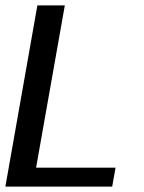

<svg xmlns="http://www.w3.org/2000/svg" viewBox="-30 -695 536 715"><path d="M-10 0H387.8L400.3 -70.5H104.4L211.4 -675H109.2Z"/></svg>

Font: Anybody Thin
Style: Italic
Weight: 100
Italic angle: -10°
Designer: Tyler Finck
Foundry: Etcetera Type Company
Version: Version 1.114;gftools[0.9.25]